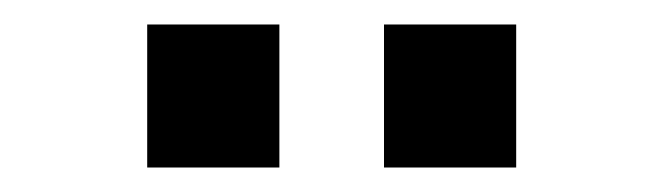

<svg xmlns="http://www.w3.org/2000/svg" viewBox="-20 -723 540 156"><path d="M99.6 -703.1H207V-586.9H99.6ZM292 -703.1H399.4V-586.9H292Z"/></svg>

Font: Altinn-DIN
Style: DIN-Bold
Weight: 700
Designer: Charles Nix
Foundry: Altinn
Version: Version 2.00